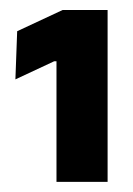

<svg xmlns="http://www.w3.org/2000/svg" viewBox="-20 -722 263 379"><path d="M91.5 -363V-601H86.8L10.4 -565.3L13.9 -660.4L103.7 -702.3H192.4V-363Z"/></svg>

Font: Anek Gujarati Medium
Style: Regular
Weight: 500
Designer: Mrunmayee Ghaisas (Gujarati), Yesha Goshar (Latin)
Foundry: Ek Type
Version: Version 1.003